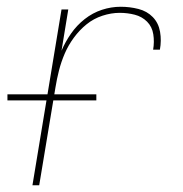

<svg xmlns="http://www.w3.org/2000/svg" viewBox="-20 -548 540 568"><path d="M76 0 162 -520H182L162 -398Q173 -424 190 -448.5Q207 -473 230.5 -491.5Q254 -510 281.5 -519Q309 -528 337 -528Q364 -528 389.5 -521.5Q415 -515 432 -497.5Q449 -480 453.5 -454Q458 -428 453 -401H433Q437 -424 433.5 -446.5Q430 -469 415 -484Q400 -499 378.5 -504.5Q357 -510 334 -510Q309 -510 283 -501.5Q257 -493 236 -476Q215 -459 198.5 -436.5Q182 -414 171.5 -389.5Q161 -365 154.5 -339.5Q148 -314 144 -289L96 0ZM265 -251H2V-269H265Z"/></svg>

Font: Iosevka Thin
Style: Italic
Weight: 100
Italic angle: -9°
Monospace: yes
Designer: Belleve Invis
Foundry: Belleve Invis
Version: Version 32.5.0; ttfautohint (v1.8.4)